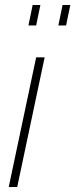

<svg xmlns="http://www.w3.org/2000/svg" viewBox="-20 -750 302 770"><path d="M125 -520H159L49 0H15ZM94 -648 111 -730H142L125 -648ZM214 -648 231 -730H262L245 -648Z"/></svg>

Font: Raleway ExtraLight
Style: Italic
Weight: 200
Italic angle: -12°
Designer: Matt McInerney, Pablo Impallari, Rodrigo Fuenzalida
Foundry: Matt McInerney, Pablo Impallari, Rodrigo Fuenzalida
Version: Version 4.026